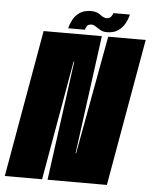

<svg xmlns="http://www.w3.org/2000/svg" viewBox="-100 -831 697 877"><g transform="rotate(5 248.5 -392.5)"><path d="M-45 0 74 -675H341L268 -132H270.5L370 -675H542L423 0H151L225.5 -548H222.5L126 0ZM361 -695Q344.5 -695 331.8 -702.2Q319 -709.5 309 -716.5Q299 -723.5 290 -723.5Q274.5 -723.5 268.8 -714.5Q263 -705.5 261 -697.5H184.5Q189.5 -718 200.2 -738Q211 -758 231 -771.5Q251 -785 283 -785Q308 -785 325.2 -771.8Q342.5 -758.5 355.5 -758.5Q368.5 -758.5 375.5 -767.5Q382.5 -776.5 384.5 -784.5H460Q455.5 -764.5 444.5 -743.8Q433.5 -723 413.5 -709Q393.5 -695 361 -695Z"/></g></svg>

Font: Anybody UltraCondensed Black
Style: Italic
Weight: 900
Width: 1
Italic angle: -10°
Designer: Tyler Finck
Foundry: Etcetera Type Company
Version: Version 1.010; ttfautohint (v1.8.3) -l 8 -r 50 -G 200 -x 14 